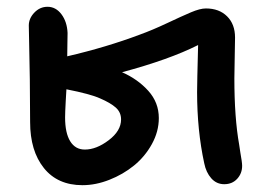

<svg xmlns="http://www.w3.org/2000/svg" viewBox="-20 -521 789 566"><path d="M223.1 24.9Q149.9 24.9 109.4 -25.6Q68.8 -76.2 68.8 -161.1Q68.8 -221.7 67.9 -286.9Q66.9 -352.1 65.9 -395.3Q64.9 -438.5 64.9 -445.8Q64.9 -466.8 81.3 -483.9Q97.7 -501 120.1 -501Q144.5 -501 161.1 -479Q177.7 -457 179.2 -423.8Q179.2 -416 178.7 -392.6Q178.2 -369.1 178.2 -355Q293.5 -381.8 392.1 -418.9Q428.7 -432.1 472.2 -452.6Q515.6 -473.1 542.7 -484.6Q569.8 -496.1 586.9 -496.1Q626 -496.1 649.4 -472.9Q672.9 -449.7 672.9 -410.2Q672.9 -391.1 671.9 -351.3Q670.9 -311.5 670.9 -290Q670.9 -173.8 685.1 -94.2Q686 -85.4 688.5 -71.5Q690.9 -57.6 692.4 -47.6Q693.8 -37.6 693.8 -32.2Q693.8 -9.8 679.2 6.1Q664.6 22 641.1 22Q618.2 22 602.8 4.6Q587.4 -12.7 582 -40Q561 -136.7 561 -250Q561 -273.9 564 -388.2Q478.5 -345.2 339.8 -308.1Q386.2 -287.6 417.2 -253.2Q448.2 -218.8 448.2 -172.9Q448.2 -133.3 427.7 -96.2Q407.2 -59.1 375 -33Q342.8 -6.8 302.5 9Q262.2 24.9 223.1 24.9ZM171.9 -174.8Q171.9 -128.9 187 -104.5Q202.1 -80.1 230 -80.1Q264.2 -80.1 300.5 -107.7Q336.9 -135.3 336.9 -168.9Q336.9 -189.9 321.3 -203.9Q305.7 -217.8 274.9 -231Q247.1 -243.7 175.8 -257.8L173.8 -223.6Q171.9 -189 171.9 -174.8Z"/></svg>

Font: Shantell Sans Bouncy
Style: Regular
Weight: 500
Designer: Stephen Nixon, Anya Danilova, Shantell Martin
Foundry: Arrow Type
Version: Version 1.006;[9816181b4]